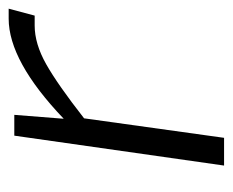

<svg xmlns="http://www.w3.org/2000/svg" viewBox="-67 -470 537 443"><g transform="rotate(-90 201.5 -248.5)"><path d="M403 -497 387 -437H364Q322 -437 275 -410.5Q228 -384 150 -323L105 0H41L110 -484H158L149 -370Q282 -497 380 -497Z"/></g></svg>

Font: Exo 2.0 Light
Style: Italic
Weight: 300
Italic angle: -8°
Designer: Natanael Gama
Version: Version 1.001;PS 001.001;hotconv 1.0.70;makeotf.lib2.5.58329